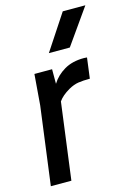

<svg xmlns="http://www.w3.org/2000/svg" viewBox="-119 -842 628 903"><g transform="rotate(-15 195.0 -390.0)"><path d="M268 -607H166L280 -780H390ZM113 0H13L63 -380L75 -530H161V-459Q183 -495 222.5 -518.5Q262 -542 319 -542L334 -541L321 -441Q288 -441 265 -437.5Q242 -434 217 -420Q179 -398 162 -373Z"/></g></svg>

Font: Tanohe Sans Medium
Style: Italic
Weight: 500
Designer: Village Type and Design LLC & Cristiano Sobral
Foundry: Cooper Hewitt Smithsonian Design Museum
Version: Version 1.00;September 29, 2021;FontCreator 13.0.0.2655 64-b